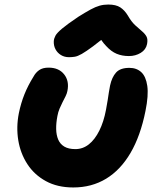

<svg xmlns="http://www.w3.org/2000/svg" viewBox="-20 -816 695 846"><path d="M303 10Q233 10 182 -18Q131 -46 100.5 -93Q70 -140 60.5 -198Q51 -256 63 -317Q72 -361 87.5 -400Q103 -439 128 -479Q137 -496 152.5 -507Q168 -518 194 -518Q239 -518 262.5 -488.5Q286 -459 277 -415Q275 -404 269 -392Q263 -380 256 -366.5Q249 -353 242.5 -337.5Q236 -322 233 -305Q227 -274 227.5 -247.5Q228 -221 236.5 -201Q245 -181 263.5 -170Q282 -159 312 -159Q345 -159 371.5 -180Q398 -201 417.5 -240Q437 -279 447 -332Q452 -357 454.5 -375Q457 -393 459.5 -408Q462 -423 465 -439Q473 -476 491.5 -496.5Q510 -517 550 -517Q582 -517 602.5 -498Q623 -479 629 -437.5Q635 -396 621 -327Q599 -217 555 -142Q511 -67 447.5 -28.5Q384 10 303 10ZM284 -564Q264 -564 248.5 -573.5Q233 -583 224.5 -599Q216 -615 217 -635Q218 -647 224.5 -659Q231 -671 253.5 -690Q276 -709 325 -742Q357 -762 379 -774Q401 -786 419 -791Q437 -796 457 -796Q491 -796 510 -783.5Q529 -771 543 -748Q559 -720 576 -704.5Q593 -689 606 -678Q619 -667 625.5 -655Q632 -643 628 -622Q623 -597 600 -583Q577 -569 548 -569Q518 -569 494 -579Q470 -589 448 -613Q437 -624 426 -640Q405 -623 390 -612Q359 -589 340.5 -578.5Q322 -568 309.5 -566Q297 -564 284 -564Z"/></svg>

Font: Shantell Sans Light ExtraBold
Style: Italic
Weight: 800
Italic angle: -11°
Version: Version 1.008;[ac192a2d6]